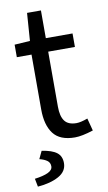

<svg xmlns="http://www.w3.org/2000/svg" viewBox="-93 -668 524 930"><g transform="rotate(-10 168.5 -203.0)"><path d="M23.9 -419.4V-481L100.1 -485.8L109.9 -622.1H178.2V-485.8H309.6V-419.4H178.2V-148.4Q178.2 -101.6 195.6 -78.1Q212.9 -54.7 253.4 -54.7Q273.9 -54.7 308.6 -67.4L324.7 -5.9Q268.6 12.2 234.4 12.2Q160.6 12.2 128.4 -30.3Q96.2 -72.8 96.2 -149.4V-419.4ZM15.6 215.8 7.8 175.8Q50.3 170.4 73.5 159.4Q96.7 148.4 96.7 129.9Q96.7 111.8 83 101.8Q69.3 91.8 45.4 85.9L63.5 47.9Q114.3 55.7 137 73.5Q159.7 91.3 159.7 125Q159.7 166 118.9 188.5Q78.1 210.9 15.6 215.8Z"/></g></svg>

Font: Varta
Style: Regular
Weight: 400
Designer: Joana Correia, Viktoriya Grabowska, Eben Sorkin
Foundry: Sorkin Type
Version: Version 1.002; ttfautohint (v1.3) -l 8 -r 24 -G 200 -x 12 -H